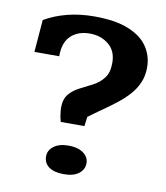

<svg xmlns="http://www.w3.org/2000/svg" viewBox="-76 -716 681 786"><g transform="rotate(10 264.0 -323.0)"><path d="M192.4 -202.6Q189.9 -210.4 187.7 -221.9Q185.5 -233.4 184.6 -243.9Q183.6 -254.4 183.6 -259.3Q183.6 -296.9 201.2 -317.4Q218.8 -337.9 244.9 -350.8Q271 -363.8 297.1 -377.4Q323.2 -391.1 340.8 -413.8Q358.4 -436.5 358.4 -477.5Q358.4 -526.4 326.2 -553Q293.9 -579.6 247.6 -579.6Q198.7 -579.6 169.2 -552Q139.6 -524.4 139.6 -466.3H36.6L47.4 -600.6Q90.3 -625.5 142.1 -638.7Q193.8 -651.9 253.4 -651.9Q341.8 -651.9 396.5 -629.4Q451.2 -606.9 476.6 -568.8Q502 -530.8 502 -483.4Q502 -448.7 490 -420.7Q478 -392.6 457.5 -369.4Q437 -346.2 410.4 -325.2Q383.8 -304.2 354.5 -283.9Q325.2 -263.7 295.9 -241.7L291 -202.6ZM241.7 5.9Q201.7 5.9 179.7 -9.8Q157.7 -25.4 157.7 -53.7Q157.7 -79.1 180.2 -95.9Q202.6 -112.8 241.7 -112.8Q279.8 -112.8 302.7 -96.4Q325.7 -80.1 325.7 -53.7Q325.7 -28.3 304 -11.2Q282.2 5.9 241.7 5.9Z"/></g></svg>

Font: Kameron
Style: Bold
Weight: 700
Designer: Vernon Adams
Foundry: Vernon Adams
Version: Version 1.100